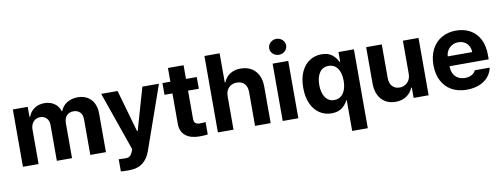

<svg xmlns="http://www.w3.org/2000/svg" viewBox="-72 -1148 4582 1749"><g transform="rotate(-10 2219.5 -274.0)"><path d="M56.6 -530.3H194.3V-437.5H200.2Q217.3 -483.9 255.9 -510.5Q294.4 -537.1 347.7 -537.1Q402.3 -537.1 440.7 -510.5Q479 -483.9 492.2 -437.5H497.1Q514.2 -483.4 556.6 -510.3Q599.1 -537.1 657.2 -537.1Q706.5 -537.1 744.4 -515.9Q782.2 -494.6 803.2 -453.9Q824.2 -413.1 824.2 -356.4V0H679.7V-328.1Q679.7 -372.1 657 -395Q634.3 -418 596.7 -418Q556.2 -418 533.4 -392.3Q510.7 -366.7 510.7 -324.2V0H370.1V-332Q370.1 -371.1 347.7 -394.5Q325.2 -418 288.1 -418Q263.7 -418 243.9 -405.5Q224.1 -393.1 212.6 -370.6Q201.2 -348.1 201.2 -318.4V0H56.6Z M927.7 196.3V84Q964.8 85.9 986.3 85.9Q1003.4 85.9 1014.9 83Q1026.4 80.1 1036.9 69.3Q1047.4 58.6 1055.7 37.1L1064.5 14.6L874 -530.3H1025.4L1136.7 -139.6H1142.6L1254.9 -530.3H1408.2L1201.2 58.6Q1177.2 126.5 1129.4 162.8Q1081.5 199.2 1001 199.2Q955.6 199.2 927.7 196.3Z M1757.8 -421.9H1658.2V-163.1Q1658.2 -133.8 1670.9 -122.1Q1683.6 -110.4 1708 -109.4Q1739.3 -109.4 1765.6 -112.3V2Q1739.7 6.8 1688.5 6.8Q1606.9 6.8 1560.1 -30.8Q1513.2 -68.4 1513.7 -142.6V-421.9H1440.4V-530.3H1513.7V-657.2H1658.2V-530.3H1757.8Z M2004.4 0H1859.9V-707H2000.5V-437.5H2006.3Q2024.9 -484.9 2065.4 -511Q2106 -537.1 2164.6 -537.1Q2219.7 -537.1 2261.2 -513.2Q2302.7 -489.3 2325.4 -444.3Q2348.1 -399.4 2348.1 -337.9V0H2203.6V-312.5Q2203.6 -361.8 2178.5 -389.4Q2153.3 -417 2107.9 -417Q2077.6 -417 2054.2 -404.1Q2030.8 -391.1 2017.6 -366.2Q2004.4 -341.3 2004.4 -306.6Z M2459.5 -530.3H2604V0H2459.5ZM2452.6 -672.9Q2452.6 -692.9 2463.1 -710Q2473.6 -727.1 2491.9 -737.1Q2510.3 -747.1 2531.7 -747.1Q2552.7 -747.1 2570.8 -737.1Q2588.9 -727.1 2599.4 -710Q2609.9 -692.9 2609.9 -672.9Q2609.9 -653.3 2599.4 -636.5Q2588.9 -619.6 2570.8 -609.6Q2552.7 -599.6 2531.7 -599.6Q2510.3 -599.6 2491.9 -609.6Q2473.6 -619.6 2463.1 -636.5Q2452.6 -653.3 2452.6 -672.9Z M3066.9 -85H3062Q3043.5 -45.4 3006.8 -18.3Q2970.2 8.8 2911.6 8.8Q2850.1 8.8 2801.3 -23.2Q2752.4 -55.2 2724.1 -116.9Q2695.8 -178.7 2695.8 -264.6Q2695.8 -352.5 2724.6 -413.8Q2753.4 -475.1 2802.5 -506.1Q2851.6 -537.1 2911.6 -537.1Q2971.7 -537.1 3007.8 -509.3Q3043.9 -481.4 3062 -441.4H3068.8V-530.3H3211.4V199.2H3066.9ZM3069.8 -265.6Q3069.8 -337.9 3040 -379.9Q3010.3 -421.9 2956.5 -421.9Q2902.8 -421.9 2873.5 -379.4Q2844.2 -336.9 2844.2 -265.6Q2844.2 -193.4 2873.5 -149.9Q2902.8 -106.4 2956.5 -106.4Q2992.2 -106.4 3017.6 -126.2Q3043 -146 3056.4 -181.9Q3069.8 -217.8 3069.8 -265.6Z M3664.6 -530.3H3809.1V0H3670.4V-95.7H3664.6Q3645.5 -48.3 3603.8 -20.8Q3562 6.8 3503.4 6.8Q3450.2 6.8 3409.9 -17.1Q3369.6 -41 3347.2 -86.2Q3324.7 -131.3 3324.7 -192.4V-530.3H3469.2V-217.8Q3469.2 -170.9 3494.4 -143.1Q3519.5 -115.2 3562 -115.2Q3589.4 -115.2 3612.8 -128.2Q3636.2 -141.1 3650.4 -166Q3664.6 -190.9 3664.6 -225.6Z M3899.9 -262.7Q3899.9 -344.2 3931.4 -406.5Q3962.9 -468.8 4021 -502.9Q4079.1 -537.1 4155.8 -537.1Q4227.1 -537.1 4283.4 -507.1Q4339.8 -477.1 4372.3 -416.5Q4404.8 -356 4404.8 -268.6V-227.5H4042.5Q4042.5 -188 4057.4 -158.7Q4072.3 -129.4 4099.9 -113.5Q4127.4 -97.7 4164.6 -97.7Q4200.2 -97.7 4226.1 -112.1Q4252 -126.5 4263.2 -151.4H4400.9Q4390.6 -102.5 4358.9 -65.9Q4327.1 -29.3 4276.6 -9.3Q4226.1 10.7 4161.6 10.7Q4081.1 10.7 4022.2 -22.5Q3963.4 -55.7 3931.6 -117.4Q3899.9 -179.2 3899.9 -262.7ZM4268.1 -318.4Q4268.1 -350.1 4254.2 -375.2Q4240.2 -400.4 4215.3 -414.6Q4190.4 -428.7 4158.7 -428.7Q4126.5 -428.7 4100.3 -414.1Q4074.2 -399.4 4058.8 -374Q4043.5 -348.6 4042.5 -318.4Z"/></g></svg>

Font: WEMIX Pretendard
Style: Bold
Weight: 700
Designer: Base glyphs from Inter by Rasmus Andersson; Hangeul glyphs from Noto Sans CJK(Source Han Sans) by Jang Soo-young and Kan
Foundry: Kil Hyung-jin
Version: Version 1.000